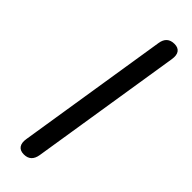

<svg xmlns="http://www.w3.org/2000/svg" viewBox="-245 -726 747 747"><g transform="rotate(45 128.5 -352.5)"><path d="M90.7 6.9Q69.9 6.9 60.7 -5.9Q51.5 -18.7 55.4 -42.6L154.8 -670.2Q161.1 -711.9 201.3 -711.9Q221.6 -711.9 230.6 -699.3Q239.6 -686.7 235.7 -662.4L136.3 -35.3Q129.5 6.9 90.7 6.9Z"/></g></svg>

Font: Nunito Variable Extra Light
Style: Italic
Weight: 200
Italic angle: -9°
Designer: Vernon Adams
Foundry: Vernon Adams
Version: Version 3.602